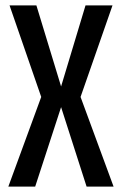

<svg xmlns="http://www.w3.org/2000/svg" viewBox="-20 -695 462 715"><path d="M11 0H111L207.5 -296L302.5 0H403L280 -334L399 -675H298.5L207.5 -373L115.5 -675H15.5L133.5 -334Z"/></svg>

Font: Anybody Condensed
Style: Regular
Weight: 400
Width: 3
Designer: Tyler Finck
Foundry: Etcetera Type Company
Version: Version 1.113;gftools[0.9.25]